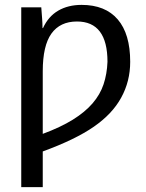

<svg xmlns="http://www.w3.org/2000/svg" viewBox="-20 -558 596 786"><path d="M513 -305Q513 -225 476 -158Q440 -92 364.5 -39.5Q289 13 155 62V208H67V-528H149Q151 -502 152.5 -481Q154 -460 154 -443H156Q178 -491 218.5 -514.5Q259 -538 314 -538Q411 -538 462 -478.5Q513 -419 513 -305ZM420 -305Q420 -470 295 -470Q226 -470 190.5 -420.5Q155 -371 155 -266V-10Q228 -37 278 -68Q328 -99 359 -135Q390 -171 404 -213Q418 -255 420 -305Z"/></svg>

Font: Libra Sans
Style: Regular
Weight: 400
Foundry: Context Ltd
Version: Version 1.000; ttfautohint (v1.3)